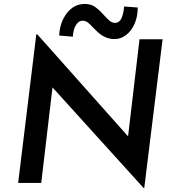

<svg xmlns="http://www.w3.org/2000/svg" viewBox="-20 -927 884 973"><path d="M804 -728 711 26H708L246 -484L189 0H72L164 -753H169L629 -236L687 -728ZM452 -787Q438 -803 426.5 -812Q415 -821 401 -822Q379 -823 365 -800Q351 -777 349 -741L280 -747Q283 -814 319 -860.5Q355 -907 410 -907Q440 -907 461 -892.5Q482 -878 506 -851Q525 -830 537 -820.5Q549 -811 564 -811Q602 -811 609 -894L678 -889Q678 -843 662 -806.5Q646 -770 619 -749.5Q592 -729 561 -729Q536 -729 516.5 -737.5Q497 -746 485 -756Q473 -766 452 -787Z"/></svg>

Font: Josefin Sans SemiBold
Style: Italic
Weight: 600
Italic angle: -7°
Designer: Santiago Orozco
Foundry: Typemade
Version: Version 2.000